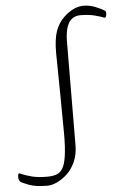

<svg xmlns="http://www.w3.org/2000/svg" viewBox="-205 -801 707 1090"><g transform="rotate(-5 148.5 -256.0)"><path d="M21 244Q-46 244 -84 229.5Q-122 215 -131 208Q-135 205 -138 197.5Q-141 190 -141 183Q-141 169 -138.5 164.5Q-136 160 -134 160Q-132 160 -127.5 162Q-123 164 -119 166Q-94 176 -61 184.5Q-28 193 24 193Q54 193 76 185.5Q98 178 112 155Q126 132 133 85Q140 38 140 -40Q139 -155 138 -270.5Q137 -386 135 -504Q135 -581 151 -626.5Q167 -672 200 -703Q226 -728 254.5 -742Q283 -756 314 -756Q346 -756 379.5 -743Q413 -730 432 -717Q436 -714 437 -711Q438 -708 438 -703Q438 -694 435.5 -686Q433 -678 428 -678Q424 -678 416.5 -681Q409 -684 407 -685Q403 -687 370 -695.5Q337 -704 290 -704Q265 -704 245.5 -691Q226 -678 215 -649Q204 -620 202 -571Q201 -421 200.5 -271.5Q200 -122 199 28Q199 81 180.5 122.5Q162 164 134 190Q106 216 76 230Q46 244 21 244Z"/></g></svg>

Font: Briem Hand Thin
Style: Regular
Weight: 100
Designer: Gunnlaugur SE Briem, Eben Sorkin
Foundry: Sorkin Type Co.
Version: Version 1.003